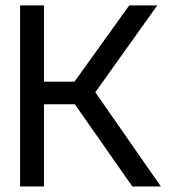

<svg xmlns="http://www.w3.org/2000/svg" viewBox="-20 -670 610 690"><path d="M52.1 0V-650.5H138V-376.6H247.7L444.4 -650.5H545.1L322.5 -338.4L558.1 0H455.5L248.9 -295.4H138V0Z"/></svg>

Font: Overused Grotesk Light
Style: Regular
Weight: 300
Designer: RandomMaerks
Version: Version 0.005